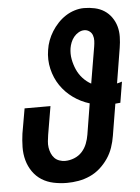

<svg xmlns="http://www.w3.org/2000/svg" viewBox="-53 -785 607 835"><g transform="rotate(-5 250.0 -367.5)"><path d="M206 8Q176 8 147.5 2Q119 -4 96 -18.5Q73 -33 57 -56Q41 -79 33.5 -106.5Q26 -134 26.5 -163.5Q27 -193 31 -222L50 -331H163L142 -207Q140 -193 138.5 -179.5Q137 -166 139 -152.5Q141 -139 146 -127Q151 -115 159.5 -106Q168 -97 180.5 -92.5Q193 -88 206 -88Q226 -88 246 -96Q266 -104 280 -119.5Q294 -135 301.5 -154.5Q309 -174 312 -193L334 -328Q295 -340 262.5 -363.5Q230 -387 208 -419.5Q186 -452 176.5 -492.5Q167 -533 174 -575Q177 -596 184.5 -616Q192 -636 203.5 -654.5Q215 -673 230.5 -689.5Q246 -706 264.5 -718Q283 -730 304 -736.5Q325 -743 345 -743Q369 -743 392 -738Q415 -733 433.5 -721Q452 -709 465 -690.5Q478 -672 484 -650.5Q490 -629 489.5 -605Q489 -581 485 -557L460 -404Q465 -405 470.5 -406.5Q476 -408 482 -410L467 -319Q462 -319 456 -318Q450 -317 445 -317L422 -178Q418 -153 409.5 -128Q401 -103 386 -81Q371 -59 351 -41Q331 -23 306.5 -12Q282 -1 256.5 3.5Q231 8 206 8ZM348 -413 375 -573Q377 -585 377.5 -597.5Q378 -610 374 -621.5Q370 -633 360 -640Q350 -647 338 -647Q325 -647 313 -640Q301 -633 292.5 -622.5Q284 -612 279 -599.5Q274 -587 272 -575Q268 -550 272.5 -526Q277 -502 286.5 -480.5Q296 -459 312 -441.5Q328 -424 348 -413Z"/></g></svg>

Font: Iosevka Term Curly Oblique
Style: Bold
Weight: 700
Italic angle: -9°
Designer: Belleve Invis
Foundry: Belleve Invis
Version: Version 32.3.0